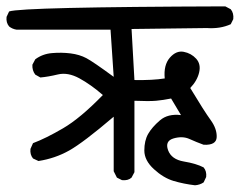

<svg xmlns="http://www.w3.org/2000/svg" viewBox="-24 -582 735 588"><path d="M573.2 -14.6Q539.1 -18.6 507.8 -27.8Q476.6 -37.1 447.3 -64Q418 -90.8 418 -121.1Q418 -151.4 429.7 -171.9Q441.4 -192.4 465.8 -213.4Q490.2 -234.4 530.3 -229.5L500 -280.3Q475.6 -275.4 454.1 -273.4Q432.6 -271.5 387.7 -273.4V-54.7L378.9 -38.1Q368.2 -28.3 349.6 -30.3L334 -38.1L324.2 -57.6V-224.6Q231.4 -145.5 188 -121.1Q144.5 -96.7 93.8 -88.9L77.1 -96.7Q67.4 -108.4 69.3 -126L77.1 -143.6Q116.2 -158.2 168.9 -189Q221.7 -219.7 291 -291Q253.9 -323.2 218.8 -342.3Q183.6 -361.3 153.3 -354Q123 -346.7 99.6 -344.7L84 -353.5Q74.2 -366.2 75.2 -383.8L84 -400.4Q106.4 -417 135.3 -419.4Q164.1 -421.9 191.9 -418.5Q219.7 -415 240.7 -403.8Q261.7 -392.6 324.2 -346.7L314.5 -491.2H26.4Q13.7 -493.2 3.9 -501Q-5.9 -512.7 -3.9 -530.3L3.9 -546.9Q41 -560.5 666 -562.5L682.6 -553.7Q692.4 -542 690.4 -523.4L682.6 -507.8Q650.4 -493.2 609.4 -496.1L378.9 -493.2L387.7 -336.9Q443.4 -335.9 480.5 -341.8Q476.6 -382.8 496.1 -405.3Q515.6 -427.7 538.6 -423.3Q561.5 -418.9 576.7 -402.3Q591.8 -385.7 585.9 -360.4Q580.1 -335 558.6 -312.5Q601.6 -241.2 621.1 -214.4Q640.6 -187.5 639.6 -162.1Q638.7 -136.7 599.6 -138.7Q578.1 -146.5 556.6 -156.2Q535.2 -166 507.8 -158.2Q480.5 -150.4 490.7 -122.1Q501 -93.8 539.1 -87.4Q577.1 -81.1 599.6 -69.3Q609.4 -57.6 607.4 -40L599.6 -23.4Q587.9 -15.6 573.2 -14.6Z"/></svg>

Font: JasonHandwriting1
Style: Regular
Weight: 400
Version: Version 1.48.20